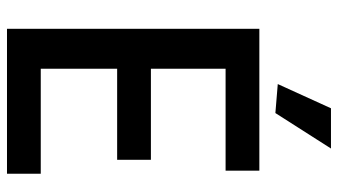

<svg xmlns="http://www.w3.org/2000/svg" viewBox="-234 -756 990 563"><g transform="rotate(90 261.5 -475.0)"><path d="M227 -794 298 -950H416L312 -787ZM65 -740H481V-641H182V-422H449V-323H182V-99H490V0H65Z"/></g></svg>

Font: Encode Sans Compressed
Style: SemiBold
Weight: 600
Designer: Pablo Impallari, Andres Torresi
Foundry: Pablo Impallari, Andres Torresi
Version: Version 1.000; ttfautohint (v1.00) -l 8 -r 50 -G 200 -x 14 -